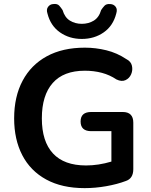

<svg xmlns="http://www.w3.org/2000/svg" viewBox="-20 -961 777 991"><path d="M402 -760Q338 -760 289.5 -794Q241 -828 225 -891Q218 -912 228 -925.5Q238 -939 254 -940Q276 -943 286 -931.5Q296 -920 303 -909Q314 -871 341 -854.5Q368 -838 402 -838Q437 -838 464 -854.5Q491 -871 502 -909Q509 -920 519 -931Q529 -942 550 -940Q567 -939 577 -926Q587 -913 580 -891Q564 -828 515.5 -794Q467 -760 402 -760ZM417 10Q300 10 218.5 -34.5Q137 -79 95 -160Q53 -241 53 -350Q53 -462 96.5 -544Q140 -626 221.5 -670.5Q303 -715 418 -715Q474 -715 529 -701.5Q584 -688 632 -656Q656 -644 661 -621.5Q666 -599 657 -578Q648 -557 628 -547.5Q608 -538 581 -551Q547 -574 506 -585Q465 -596 418 -596Q308 -596 252 -532.5Q196 -469 196 -350Q196 -231 253.5 -169Q311 -107 424 -107Q488 -107 555 -127V-284H451Q396 -284 396 -334Q396 -383 451 -383H613Q668 -383 668 -328V-88Q668 -40 630 -27Q585 -10 528.5 0Q472 10 417 10Z"/></svg>

Font: Chiron GoRound TC SB
Style: Regular
Weight: 500
Designer: Ryoko NISHIZUKA 西塚涼子 (kana, bopomofo & ideographs); Paul D. Hunt (Latin, Greek & Cyrillic); Sandoll Communications 산돌커뮤니
Foundry: Adobe
Version: Version 1.000;hotconv 1.1.1;makeotfexe 2.6.0